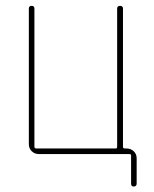

<svg xmlns="http://www.w3.org/2000/svg" viewBox="-20 -540 540 673"><path d="M116.2 0Q101.6 0 91.3 -9.8Q81.1 -19.5 81.1 -35.2V-509.8Q81.1 -519.5 90.8 -519.5Q100.6 -519.5 100.6 -509.8V-25.4Q100.6 -20.5 106.4 -19.5H385.7Q390.6 -19.5 390.6 -25.4V-509.8Q390.6 -519.5 400.9 -519.5Q411.1 -519.5 411.1 -509.8V-25.4Q411.1 -20.5 416 -19.5H423.8Q438.5 -19.5 448.7 -9.8Q459 0 459 14.6V103.5Q459 113.3 449.2 113.8Q439.5 114.3 439.5 103.5V4.9Q439.5 0 433.6 0Z"/></svg>

Font: Rounded Mgen+ 1mn thin
Style: Regular
Weight: 100
Designer: [Source Han Sans]
Ryoko NISHIZUKA  (kana & ideographs); Paul D. Hunt (Latin, Greek & Cyrillic); Wenlong ZHANG  (bopomofo
Version: Version 1.059.20150602